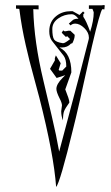

<svg xmlns="http://www.w3.org/2000/svg" viewBox="-20 -736 438 756"><path d="M263 -680Q233 -680 209.5 -663.5Q186 -647 186 -622Q186 -591 193 -580.5Q200 -570 227 -566H229Q236 -566 256 -582L244 -594L240 -590L223 -607L229 -617Q232 -611 241.5 -613.5Q251 -616 257 -615L274 -599V-596Q274 -584 265 -566L259 -564Q246 -549 223 -549H214Q261 -526 261 -451L237 -384Q253 -344 253 -334V-332Q237 -310 232.5 -298.5Q228 -287 228 -262Q221 -279 221 -298L224 -321Q224 -331 214 -350Q202 -374 202 -386Q202 -405 227 -430L237 -440L203 -429L177 -465L196 -498V-507L200 -518L219 -487L211 -461L214 -458H225L241 -474Q241 -502 231 -516Q227 -522 207.5 -546Q188 -570 184 -576Q174 -590 174 -613Q174 -652 203 -674Q226 -692 260 -692H266L293 -677L307 -691L313 -685L308 -680V-670Q320 -653 335 -611Q349 -655 349 -687Q349 -689 344 -701H330V-715H380L389 -716Q394 -716 392 -710L391 -699L383 -700Q374 -691 342 -554Q283 -286 269 -233Q216 -15 201 0Q192 -127 135 -351Q128 -377 115 -425.5Q102 -474 96 -497Q90 -520 81.5 -557.5Q73 -595 67 -628.5Q61 -662 56 -701L43 -702V-715H132V-699L111 -700Q114 -572 151 -418L184 -278Q202 -202 213 -139Q316 -525 329 -580Q330 -583 330 -588Q330 -608 312 -625.5Q294 -643 276 -643Q265 -643 258 -636L251 -643L268 -658Q277 -663 289 -662Q275 -680 263 -680Z"/></svg>

Font: Bukvitsa
Style: Regular
Weight: 500
Foundry: Ponomar Technologies, Inc.
Version: Version 1.1